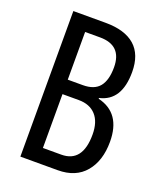

<svg xmlns="http://www.w3.org/2000/svg" viewBox="-133 -800 744 885"><g transform="rotate(20 238.5 -357.0)"><path d="M231 -714Q326 -714 375 -671Q424 -628 424 -542Q424 -401 321 -378V-374Q438 -346 438 -205Q438 -112 391 -56Q344 0 256 0H73V-714ZM231 -408Q287 -408 312.5 -439.5Q338 -471 338 -534Q338 -642 230 -642H157V-408ZM157 -337V-73H247Q351 -73 351 -209Q351 -271 321 -304Q291 -337 237 -337Z"/></g></svg>

Font: Noto Sans Myanmar ExtraCondensed
Style: Regular
Weight: 400
Width: 2
Designer: Monotype Design Team
Foundry: Monotype Imaging Inc.
Version: Version 2.107; ttfautohint (v1.8.4.7-5d5b)